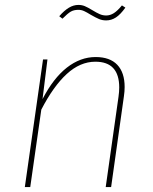

<svg xmlns="http://www.w3.org/2000/svg" viewBox="-20 -761 621 781"><path d="M487 -407Q487 -389 484 -369L432 0H410L462 -367Q465 -388 465 -405Q465 -510 368 -510Q306 -510 251.5 -460Q197 -410 148 -315L103 0H81L155 -519H173L153 -358Q197 -443 252 -486Q307 -529 369 -529Q427 -529 457 -497.5Q487 -466 487 -407ZM349 -701Q333 -711 322 -716Q311 -721 299 -721Q280 -721 267.5 -713.5Q255 -706 234 -685L221 -695Q241 -718 260 -729.5Q279 -741 299 -741Q313 -741 325 -736Q337 -731 355 -720Q373 -709 385.5 -703.5Q398 -698 412 -698Q428 -698 443 -707.5Q458 -717 476 -739L490 -730Q470 -702 451.5 -690Q433 -678 412 -678Q396 -678 383 -683.5Q370 -689 349 -701Z"/></svg>

Font: Fira Sans Thin
Style: Italic
Weight: 250
Italic angle: -8°
Designer: Carrois Corporate & Edenspiekermann AG
Foundry: Carrois Corporate GbR & Edenspiekermann AG
Version: Version 4.203